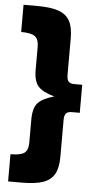

<svg xmlns="http://www.w3.org/2000/svg" viewBox="-59 -780 481 942"><g transform="rotate(5 181.5 -309.0)"><path d="M339 -378V-240H300Q280 -240 271.5 -230.5Q263 -221 263 -198V-16Q263 37 246 68Q229 99 190.5 112.5Q152 126 86 126H18V-8Q68 -8 86.5 -22Q105 -36 105 -72V-186Q105 -243 127.5 -268Q150 -293 207 -309Q150 -325 127.5 -350Q105 -375 105 -431V-546Q105 -581 86.5 -595.5Q68 -610 18 -610V-744H86Q152 -744 190.5 -730.5Q229 -717 246 -686Q263 -655 263 -601V-420Q263 -397 271.5 -387.5Q280 -378 300 -378Z"/></g></svg>

Font: Gontserrat
Style: Bold
Weight: 700
Designer: Julieta Ulanovsky
Foundry: Julieta Ulanovsky
Version: Version 6.001